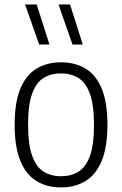

<svg xmlns="http://www.w3.org/2000/svg" viewBox="-20 -828 546 858"><path d="M252.5 9.5Q190 9.5 143.5 -18.8Q97 -47 71.2 -108.5Q45.5 -170 45.5 -270.5Q45.5 -370.5 71 -431.8Q96.5 -493 143 -521.2Q189.5 -549.5 252.5 -549.5Q315.5 -549.5 362.2 -521.5Q409 -493.5 434.5 -432Q460 -370.5 460 -270.5Q460 -170.5 434.5 -109Q409 -47.5 362.2 -19Q315.5 9.5 252.5 9.5ZM252.5 -40.5Q298 -40.5 331 -61Q364 -81.5 382 -131.5Q400 -181.5 400 -269Q400 -357.5 382 -408Q364 -458.5 330.8 -479.2Q297.5 -500 252.5 -500Q207.5 -500 174.5 -479.5Q141.5 -459 123.5 -409.2Q105.5 -359.5 105.5 -272Q105.5 -183 123.5 -132.5Q141.5 -82 174.5 -61.2Q207.5 -40.5 252.5 -40.5ZM304 -629 241.5 -808H293L350 -629ZM155 -629 92 -808H144L201 -629Z"/></svg>

Font: Encode Sans SemiCondensed Light
Style: Regular
Weight: 300
Width: 4
Designer: Multiple Designers
Foundry: Impallari Type
Version: Version 3.002